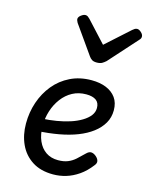

<svg xmlns="http://www.w3.org/2000/svg" viewBox="-127 -925 790 1023"><g transform="rotate(15 267.5 -413.5)"><path d="M267 19Q198 19 151.5 -11Q105 -41 81.5 -92Q58 -143 58 -206Q58 -268 77 -324Q96 -380 132 -424Q168 -468 220 -493.5Q272 -519 337 -519Q383 -519 417.5 -505Q452 -491 472 -463.5Q492 -436 492 -394Q492 -355 473.5 -323Q455 -291 422 -266Q389 -241 344 -223.5Q299 -206 243.5 -196Q188 -186 127 -183L134 -253Q174 -255 213 -261.5Q252 -268 286 -279Q320 -290 346.5 -306Q373 -322 387.5 -341Q402 -360 402 -383Q402 -412 383 -425.5Q364 -439 329 -439Q287 -439 253.5 -421Q220 -403 196 -371Q172 -339 159.5 -299.5Q147 -260 147 -218Q147 -169 162.5 -134Q178 -99 206 -80Q234 -61 273 -61Q304 -61 326.5 -70Q349 -79 368 -96Q387 -113 408 -134Q422 -148 435 -147Q448 -146 461 -135Q474 -124 477 -111.5Q480 -99 469 -86Q440 -48 406.5 -25Q373 -2 338 8.5Q303 19 267 19ZM501 -846Q511 -846 523 -835Q535 -824 535 -812Q535 -807 533 -802.5Q531 -798 526 -793L387 -638Q377 -629 366.5 -623Q356 -617 337 -617Q320 -617 310.5 -623.5Q301 -630 295 -639L185 -795Q181 -803 179.5 -807Q178 -811 178 -814Q178 -826 191.5 -836Q205 -846 215 -846Q223 -846 228.5 -842Q234 -838 240 -832L346 -717L475 -833Q481 -838 487 -842Q493 -846 501 -846Z"/></g></svg>

Font: Playwrite GB J
Style: Italic
Weight: 400
Italic angle: -7.01216°
Designer: Veronika Burian, José Scaglione
Foundry: TypeTogether
Version: Version 1.002